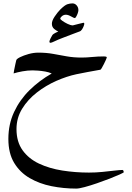

<svg xmlns="http://www.w3.org/2000/svg" viewBox="-20 -611 788 1142"><path d="M716.3 413.1Q716.3 415.5 692.9 426.3Q669.4 437 633.1 451.2Q596.7 465.3 556.9 479Q517.1 492.7 483.6 501.7Q450.2 510.7 433.6 510.7Q358.4 510.7 286.4 496.3Q214.4 481.9 156.5 448.2Q98.6 414.6 64.2 357.7Q29.8 300.8 29.8 215.3Q29.8 127.9 63.7 55.2Q97.7 -17.6 156 -75Q214.4 -132.3 287.6 -173.8Q272.5 -181.2 250 -185.3Q227.5 -189.5 206.3 -190.9Q185.1 -192.4 173.8 -192.4Q144.5 -192.4 113.8 -186.8Q83 -181.2 61 -174.3Q61 -177.7 64.2 -194.6Q67.4 -211.4 71.3 -229Q75.2 -246.6 76.7 -252.4Q78.1 -260.3 99.1 -270.8Q120.1 -281.2 149.9 -289.6Q179.7 -297.9 208 -297.9Q255.9 -297.9 296.1 -290.5Q336.4 -283.2 377 -275.9Q417.5 -268.6 465.3 -268.6Q494.1 -268.6 528.1 -272Q562 -275.4 598.6 -275.4Q605 -275.4 610.1 -274.2Q615.2 -272.9 615.2 -269Q615.2 -266.6 610.1 -255.4Q605 -244.1 598.1 -230.2Q591.3 -216.3 585.2 -206.3Q579.1 -196.3 577.1 -196.3Q536.6 -189.5 501.2 -182.6Q465.8 -175.8 434.1 -169.4Q377 -157.2 314.9 -129.9Q252.9 -102.5 199.2 -60.8Q145.5 -19 111.8 35.6Q78.1 90.3 78.1 156.7Q78.1 232.4 114.3 282.7Q150.4 333 211.9 362.1Q273.4 391.1 350.6 403.3Q427.7 415.5 509.3 415.5Q548.8 415.5 588.6 411.6Q628.4 407.7 660.6 403.8Q692.9 399.9 709 399.9Q711.9 399.9 714.1 404.8Q716.3 409.7 716.3 413.1ZM481.4 -469.7Q481.4 -465.8 477.8 -455.8Q474.1 -445.8 467.8 -436Q461.4 -426.3 453.1 -423.8Q444.8 -421.4 415.5 -409.7Q386.2 -397.9 357.9 -387.7Q324.2 -375 305.2 -365.7Q286.1 -356.4 280.8 -356.4Q273.9 -356.4 273.9 -363.3Q273.9 -369.1 281.5 -384.3Q289.1 -399.4 292 -403.3Q295.9 -408.2 308.6 -415Q321.3 -421.9 326.7 -423.8Q316.4 -427.2 302.5 -438.7Q288.6 -450.2 288.6 -469.7Q288.6 -488.3 305.7 -513.4Q322.8 -538.6 338.9 -554.7Q365.7 -581.1 381.3 -585.9Q397 -590.8 410.6 -590.8Q425.8 -590.8 436 -578.9Q446.3 -566.9 446.3 -550.8Q446.3 -543.5 442.4 -532.2Q438.5 -521 433.3 -512.2Q428.2 -503.4 425.3 -503.4Q419.9 -503.4 402.6 -513.4Q385.3 -523.4 371.6 -523.4Q358.9 -523.4 348.6 -515.1Q338.4 -506.8 338.4 -499Q338.4 -496.1 351.3 -486.8Q364.3 -477.5 381.8 -469Q399.4 -460.4 413.1 -460Q430.2 -464.4 451.2 -469.7Q472.2 -475.1 476.1 -475.6Q481.4 -476.1 481.4 -469.7Z"/></svg>

Font: Scheherazade New Medium
Style: Regular
Weight: 500
Designer: SIL International
Foundry: SIL International
Version: Version 4.000